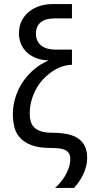

<svg xmlns="http://www.w3.org/2000/svg" viewBox="-20 -736 454 955"><path d="M240.7 -75.7Q279.3 -75.7 311.3 -69.6Q343.3 -63.5 366 -49.1Q388.7 -34.7 401.1 -10.7Q413.6 13.2 413.6 48.8Q413.6 71.8 408 93Q402.3 114.3 393.1 133.3Q383.8 152.3 372.1 168.9Q360.4 185.5 348.1 198.7H253.9Q266.6 187.5 280 171.9Q293.5 156.2 304.4 137.5Q315.4 118.7 322.5 97.4Q329.6 76.2 329.6 54.2Q329.6 37.6 323.2 27.1Q316.9 16.6 304.9 10.5Q293 4.4 274.9 2.2Q256.8 0 233.4 0Q171.9 0 134.8 -14.6Q97.7 -29.3 77.4 -53.2Q57.1 -77.1 50.5 -107.4Q43.9 -137.7 43.9 -168.9Q43.9 -206.1 54.9 -245.1Q65.9 -284.2 88.1 -320.1Q110.4 -356 143.8 -386Q177.2 -416 221.7 -435.5Q180.7 -437 152.6 -450Q124.5 -462.9 107.2 -481.9Q89.8 -501 82 -523.9Q74.2 -546.9 74.2 -568.8Q74.2 -606.4 88.9 -634.3Q103.5 -662.1 127.2 -680.2Q150.9 -698.2 180.4 -707Q210 -715.8 239.7 -715.8H337.9V-644.5H252.4Q232.4 -644.5 215.1 -640.4Q197.8 -636.2 185.3 -627.2Q172.9 -618.2 165.8 -603.8Q158.7 -589.4 158.7 -568.8Q158.7 -548.3 166 -533.4Q173.3 -518.6 186 -508.8Q198.7 -499 216.3 -494.1Q233.9 -489.3 254.4 -489.3H337.9V-413.6Q314.5 -413.6 290 -405.5Q265.6 -397.5 242.2 -382.1Q218.8 -366.7 198 -345.2Q177.2 -323.7 161.6 -296.6Q146 -269.5 137 -237.5Q127.9 -205.6 127.9 -169.9Q127.9 -149.4 132.8 -132.1Q137.7 -114.7 150.1 -102.3Q162.6 -89.8 184.6 -82.8Q206.5 -75.7 240.7 -75.7Z"/></svg>

Font: Arian AMU
Style: Regular
Weight: 400
Designer: Ruben Hakobyan (Tarumian)
Foundry: Ruben Hakobyan (Tarumian)
Version: Version 4.003